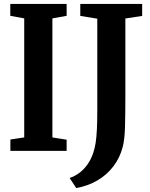

<svg xmlns="http://www.w3.org/2000/svg" viewBox="-20 -763 760 971"><path d="M102.5 -68V-670L32 -683V-743H317V-683L245 -670V-68L317 -56.5V0H32.5V-57.5ZM332 137Q357 129 380 112.2Q403 95.5 421.8 69.5Q440.5 43.5 452 8.5Q459.5 -14 463.8 -41.2Q468 -68.5 470 -108.2Q472 -148 472 -206.5V-668.5L386 -682.5V-743H699V-682.5L614 -669.5V-278Q614 -187 612.2 -122.2Q610.5 -57.5 600.5 -19.5Q586.5 34.5 553.8 77.8Q521 121 473 149.2Q425 177.5 365.5 188Z"/></svg>

Font: Merriweather 24pt SemiCondensed
Style: Bold
Weight: 700
Width: 4
Designer: Eben Sorkin
Foundry: Eben Sorkin
Version: Version 2.100